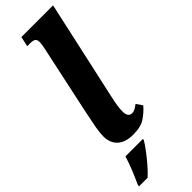

<svg xmlns="http://www.w3.org/2000/svg" viewBox="-334 -768 998 998"><g transform="rotate(-45 165.0 -269.5)"><path d="M160 10Q103 10 73 -17.5Q43 -45 43 -93Q43 -119 49.5 -155.5Q56 -192 68 -249L148 -622Q151 -635 153.5 -649.5Q156 -664 156 -676Q156 -691 147.5 -698Q139 -705 117 -705H95L107 -760H340L219 -211Q212 -180 208.5 -157Q205 -134 205 -114Q205 -73 235 -73Q246 -73 256.5 -78.5Q267 -84 281 -95L304 -61Q281 -34 249 -12Q217 10 160 10ZM-7 208Q9 174 24.5 135.5Q40 97 51 61H180L177 71Q165 91 145 117.5Q125 144 101.5 171.5Q78 199 54 221H-10Z"/></g></svg>

Font: Noto Serif Condensed ExtraBold
Style: Italic
Weight: 800
Width: 3
Italic angle: -12°
Designer: Monotype Design Team
Foundry: Monotype Imaging Inc.
Version: Version 2.014; ttfautohint (v1.8.4.7-5d5b)